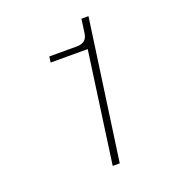

<svg xmlns="http://www.w3.org/2000/svg" viewBox="-128 -797 816 898"><g transform="rotate(-20 280.0 -348.5)"><path d="M280 0H315L413 -697H378L368.5 -628C363.5 -595 345 -582.5 312.5 -582.5H176.5L172.5 -553.5H357Z"/></g></svg>

Font: HK Grotesk ExtraLight
Style: Italic
Weight: 200
Italic angle: -16°
Designer: Alfredo Marco Pradil
Foundry: Hanken Design Co.
Version: Version 3.001;FEAKit 1.0